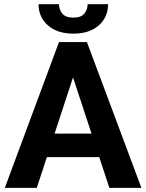

<svg xmlns="http://www.w3.org/2000/svg" viewBox="-20 -916 712 936"><path d="M513.2 0 463.9 -149.9H208.5L159.2 0H3.4L267.6 -710.9H403.8L669.4 0ZM246.1 -264.6H426.3L335.9 -538.6ZM407.2 -895.5H506.8Q506.8 -832 461.2 -792Q415.5 -752 337.9 -752Q259.8 -752 213.9 -792Q168 -832 168 -895.5H267.6Q267.6 -870.1 283.4 -850.1Q299.3 -830.1 337.9 -830.1Q375.5 -830.1 391.4 -850.1Q407.2 -870.1 407.2 -895.5Z"/></svg>

Font: Vazirmatn RD UI FD
Style: Bold
Weight: 700
Designer: Saber Rastikerdar
Foundry: Saber Rastikerdar
Version: Version 33.003